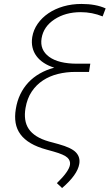

<svg xmlns="http://www.w3.org/2000/svg" viewBox="-20 -757 557 963"><path d="M59.3 -210.2Q65.7 -250.4 81.7 -283.7Q97.7 -317.1 122.3 -343.4Q147 -369.7 179.7 -388.3Q212.4 -407 252.1 -417.6Q222.3 -426.8 199.8 -441.6Q177.2 -456.3 162.8 -475.9Q148.4 -495.4 142.9 -519.4Q137.4 -543.3 141.7 -571Q147.7 -607.2 169 -637.8Q190.3 -668.3 223 -690.5Q255.7 -712.7 298.1 -725Q340.6 -737.2 388.8 -737.2Q460.6 -737.2 509.9 -714.8L494.7 -674.7Q442.1 -696 384.9 -696Q308.2 -696 253.2 -659.8Q198.2 -623.6 188.6 -565Q179 -506.7 226.6 -471.9Q273.8 -437.5 367.2 -437.5H432.9L426.5 -396.3H357.6Q312.1 -396.3 270.6 -386Q229 -375.7 195.5 -353.7Q161.9 -331.7 139 -297.4Q116.1 -263.1 108 -215.2Q102.6 -183.9 106.4 -157.7Q110.1 -131.4 124.1 -110.4Q138.1 -89.5 163.2 -73.7Q188.2 -57.9 225.5 -47.2L273.8 -34.1Q339.1 -16 361.2 7.8Q383.5 31.6 377.5 65.7Q368.3 120 291.5 186.1L265.3 161.6Q325.6 103.3 331 69.6Q334.2 49 318.2 33.7Q301.8 18.1 248.9 3.2L213.4 -6.7Q166.2 -19.5 133.7 -38.7Q101.2 -57.9 82.6 -83.3Q63.9 -108.7 58.4 -140.4Q52.9 -172.2 59.3 -210.2Z"/></svg>

Font: Inter P Extra Light
Style: Italic
Weight: 200
Italic angle: 9.39999°
Designer: Rasmus Andersson
Foundry: rsms
Version: Version 3.018;git-588b23468